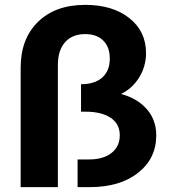

<svg xmlns="http://www.w3.org/2000/svg" viewBox="-20 -769 700 789"><path d="M64.9 0V-491.2Q64.9 -609.4 136.2 -679.2Q207.5 -749 330.1 -749Q442.4 -749 511.2 -694.8Q580.1 -640.6 580.1 -550.8Q580.1 -496.6 552 -450.9Q523.9 -405.3 477.1 -382.8Q543 -365.7 582.5 -321.3Q622.1 -276.9 622.1 -212.9Q622.1 -117.7 547.4 -58.8Q472.7 0 349.1 0H298.8V-113.8H346.2Q404.8 -113.8 438.5 -140.6Q472.2 -167.5 472.2 -212.9Q472.2 -259.8 434.8 -284.9Q397.5 -310.1 330.1 -310.1H313V-422.9Q369.1 -422.9 400.1 -450.4Q431.2 -478 431.2 -527.8Q431.2 -575.7 404.3 -602.3Q377.4 -628.9 330.1 -628.9Q276.9 -628.9 247.3 -595.5Q217.8 -562 217.8 -502V0Z"/></svg>

Font: Montserrat Semi Bold
Style: Regular
Weight: 600
Designer: Julieta Ulanovsky
Foundry: Julieta Ulanovsky
Version: Version 3.001;PS 003.001;hotconv 1.0.70;makeotf.lib2.5.58329